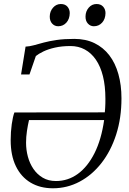

<svg xmlns="http://www.w3.org/2000/svg" viewBox="-20 -950 660 980"><path d="M87.5 -570 110.5 -712Q131 -713 153.5 -719.2Q176 -725.5 204 -733Q232 -740.5 269.8 -746Q307.5 -751.5 359 -751.5Q417.5 -751.5 462.2 -729.8Q507 -708 537.8 -668Q568.5 -628 584.2 -572Q600 -516 600 -448Q600 -347.5 573 -263.5Q546 -179.5 498 -118Q450 -56.5 386.5 -22.8Q323 11 250 11Q184.5 11 136 -18Q87.5 -47 61 -101.8Q34.5 -156.5 34.5 -234.5Q34.5 -277.5 40 -316.2Q45.5 -355 53.5 -376L515 -376.5Q516 -387.5 516.8 -398.8Q517.5 -410 517.8 -421.8Q518 -433.5 518 -445.5Q518 -511 505.5 -561Q493 -611 469.5 -645.2Q446 -679.5 413.2 -697.2Q380.5 -715 340 -715Q295.5 -715 260.5 -707Q225.5 -699 201.2 -687.2Q177 -675.5 163 -664L130.5 -570ZM511.5 -337H128Q122 -311 117.5 -281Q113 -251 113 -221.5Q113 -185.5 122.2 -150.8Q131.5 -116 150.5 -88Q169.5 -60 198.2 -43Q227 -26 265.5 -26Q327.5 -26 377.8 -62.8Q428 -99.5 462.8 -169Q497.5 -238.5 511.5 -337ZM277 -816Q258.5 -816 246 -829.8Q233.5 -843.5 234 -866.5Q234.5 -892.5 250.8 -911Q267 -929.5 290.5 -929.5Q312.5 -929.5 324.2 -916Q336 -902.5 336 -883Q335.5 -853 318.8 -834.5Q302 -816 277 -816ZM459 -816Q441 -816 428.5 -829.8Q416 -843.5 416.5 -866.5Q417 -892.5 433 -911Q449 -929.5 473 -929.5Q494.5 -929.5 506.5 -916Q518.5 -902.5 518.5 -883Q518 -853 501.2 -834.5Q484.5 -816 459 -816Z"/></svg>

Font: Merriweather 72pt Light
Style: Italic
Weight: 300
Italic angle: -7.8°
Version: Version 2.101